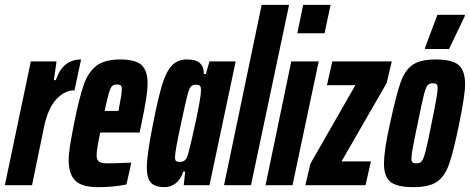

<svg xmlns="http://www.w3.org/2000/svg" viewBox="-37 -763 1936 791"><path d="M90 -510H196L185 -433H193Q221 -518 297 -518L270 -391Q229 -391 194.5 -353.5Q160 -316 144 -238L95 0H-17Z M246 -103Q246 -129 251.5 -163Q257 -197 268 -254Q290 -363 308.5 -415Q327 -467 361 -492.5Q395 -518 459 -518Q521 -518 546 -495Q571 -472 571 -420Q571 -393 565 -355Q559 -317 546 -254L538 -217H376Q369 -185 365 -161Q361 -137 361 -122Q361 -103 372 -96.5Q383 -90 408 -90Q429 -90 504 -93L484 -3Q431 8 367 8Q300 8 273 -19Q246 -46 246 -103ZM451 -306 454 -322Q465 -377 465 -395Q465 -407 460.5 -411Q456 -415 445 -415Q432 -415 425 -408.5Q418 -402 411.5 -379.5Q405 -357 394 -306Z M568 -72Q568 -101 574 -143Q580 -185 594 -256Q615 -362 631.5 -415.5Q648 -469 671.5 -493.5Q695 -518 734 -518Q771 -518 787 -502.5Q803 -487 803 -458H811L826 -510H934L826 0H720L726 -56H718Q707 -23 686.5 -7.5Q666 8 642 8Q603 8 585.5 -9.5Q568 -27 568 -72ZM739 -132Q750 -172 770.5 -268Q791 -364 791 -391Q791 -406 786 -410Q781 -414 770 -414Q756 -414 749 -406Q742 -398 734 -366.5Q726 -335 709 -255Q684 -140 684 -115Q684 -103 688.5 -99.5Q693 -96 704 -96Q717 -96 725 -103Q733 -110 739 -132Z M886 0 1041 -743H1154L997 0Z M1188 -626 1212 -743H1325L1300 -626ZM1057 0 1163 -510H1276L1168 0Z M1221 0 1242 -89 1427 -412H1310L1332 -510H1577L1556 -421L1370 -98H1491L1469 0Z M1545 -88Q1545 -146 1570 -255Q1595 -371 1613 -422.5Q1631 -474 1663 -496Q1695 -518 1758 -518Q1825 -518 1852 -495.5Q1879 -473 1879 -416Q1879 -370 1855 -255Q1831 -137 1813 -86.5Q1795 -36 1763 -14Q1731 8 1666 8Q1600 8 1572.5 -13Q1545 -34 1545 -88ZM1741 -255Q1766 -376 1766 -398Q1766 -412 1761.5 -416Q1757 -420 1746 -420Q1731 -420 1724 -411Q1717 -402 1709 -371Q1701 -340 1684 -255L1678 -227Q1669 -184 1663.5 -153.5Q1658 -123 1658 -111Q1658 -98 1662.5 -94Q1667 -90 1678 -90Q1693 -90 1700.5 -99Q1708 -108 1716.5 -140.5Q1725 -173 1741 -255ZM1714 -561V-566L1765 -702H1878V-697L1813 -561Z"/></svg>

Font: Saira Ultra Condensed ExtraBold
Style: Italic
Weight: 800
Width: 1
Italic angle: -12°
Designer: Hector Gatti with collaboration of the Omnibus-Type team
Foundry: Omnibus-Type
Version: Version 1.001; ttfautohint (v1.8)